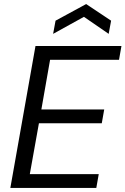

<svg xmlns="http://www.w3.org/2000/svg" viewBox="-20 -927 619 947"><path d="M31 0 155 -700H579L567 -632H227L184 -387H494L482 -319H172L127 -68H467L455 0ZM242 -760 254 -825 405 -907 528 -825 516 -760 394 -844Z"/></svg>

Font: DM Sans 11pt
Style: Italic
Weight: 400
Italic angle: -10°
Version: Version 4.004;gftools[0.9.30]